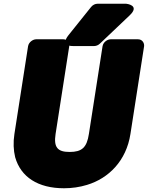

<svg xmlns="http://www.w3.org/2000/svg" viewBox="-20 -958 790 1026"><path d="M352 -146C288 -146 266 -170 277 -242L350 -711C352 -727 342 -748 319 -748H173C157 -748 134 -734 130 -711L57 -242C50 -197 52 -155 61 -118C91 -12 183 48 322 48C364 48 406 42 445 30C561 -5 655 -99 677 -242L750 -711C752 -727 741 -748 718 -748H571C555 -748 532 -734 528 -711L455 -242C444 -169 417 -146 352 -146ZM501 -938C489 -938 476 -932 467 -921L346 -770C298 -709 369 -712 369 -712H484C494 -712 506 -717 514 -725L673 -876C731 -931 654 -938 654 -938Z"/></svg>

Font: Asimov Print
Style: EIt
Weight: 500
Designer: Google
Version: Version 2.000980; 2014